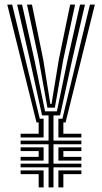

<svg xmlns="http://www.w3.org/2000/svg" viewBox="-20 -820 448 840"><path d="M192.5 0V-88H70.2V-104H192.5V-188.8H70.2V-205H192.5V-315.2H164L110.2 -560L55 -800H76.5L130.2 -560L177.2 -332.8H229L276 -560L330.2 -800H351.8L296.2 -560L242.8 -315.2H214V-205H336V-188.8H214V-104H336V-88H214V0ZM149.2 0V-58.2H70.2V-74.5H170.8V0ZM235.5 0V-74.5H336V-58.2H257.2V0ZM70.2 -117.5V-133.8H149.2V-159.2H70.2V-175.5H170.8V-117.5ZM235.5 -117.5V-175.5H336V-159.2H257.2V-133.8H336V-117.5ZM70.2 -218.5V-234.8H149.2V-284.2H139.8L11.8 -800H33.2L154 -300.5H170.8V-218.5ZM187.5 -349 149.5 -560 98.2 -800H119.8L169 -560L200.2 -365.2H205.5L237.5 -560L287 -800H308.5L257 -560L220 -349ZM235.5 -218.5V-300.5H253L373.5 -800H395L266.8 -284.2H257.2V-234.8H336V-218.5Z"/></svg>

Font: Big Shoulders Inline Display Thin
Style: Bold
Weight: 700
Version: Version 2.002